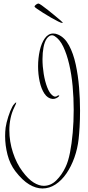

<svg xmlns="http://www.w3.org/2000/svg" viewBox="-20 -854 499 1089"><path d="M221 215Q184 215 145.5 192Q107 169 67 117Q36 76 22.5 23Q9 -30 9 -82Q9 -107 12 -131Q16 -158 27 -192.5Q38 -227 50 -249Q54 -257 61.5 -265Q69 -273 71 -273Q72 -273 72 -271Q72 -267 62 -247Q47 -217 40 -183.5Q33 -150 33 -115Q33 -51 53.5 11.5Q74 74 108 119Q140 162 170.5 181Q201 200 228 200Q268 200 299.5 169Q331 138 352 93Q367 62 377 11.5Q387 -39 392.5 -101.5Q398 -164 398 -231Q398 -299 392 -365Q386 -431 372.5 -489Q359 -547 339 -589Q319 -631 290 -649Q282 -654 275 -654Q267 -654 259.5 -649Q252 -644 246 -636Q233 -618 227 -586.5Q221 -555 221 -519Q221 -477 228 -434.5Q235 -392 247.5 -359.5Q260 -327 276 -314Q285 -306 293 -306Q300 -306 304 -309.5Q308 -313 312 -313Q319 -313 314 -307.5Q309 -302 299 -297Q289 -292 277 -293Q250 -296 232 -323Q214 -350 205 -391.5Q196 -433 196 -477Q196 -524 205.5 -567Q215 -610 234.5 -637Q254 -664 282 -664Q296 -664 309 -658Q347 -642 371.5 -596.5Q396 -551 409.5 -488.5Q423 -426 428.5 -358Q434 -290 434 -227Q434 -176 431.5 -134Q429 -92 426 -66Q420 -11 402 39.5Q384 90 357 129.5Q330 169 295 192Q260 215 221 215ZM332 -724Q327 -724 309.5 -732.5Q292 -741 269.5 -754Q247 -767 225.5 -780.5Q204 -794 190 -804Q176 -814 176 -816Q176 -822 184.5 -828Q193 -834 198 -834Q202 -834 217 -823.5Q232 -813 252 -797Q272 -781 291.5 -765Q311 -749 323.5 -738Q336 -727 336 -726Q336 -724 332 -724Z"/></svg>

Font: Inspiration
Style: Regular
Weight: 400
Designer: Robert E. Leuschke
Foundry: Robert E. Leuschke
Version: Version 2.010; ttfautohint (v1.8.3)